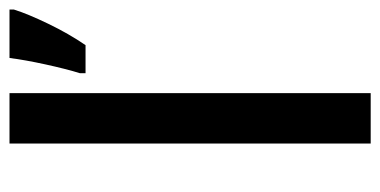

<svg xmlns="http://www.w3.org/2000/svg" viewBox="-218 -582 800 404"><g transform="rotate(-90 182.0 -380.0)"><path d="M188 0H82V-760H188ZM364 -751Q355 -722 334 -678.5Q313 -635 289 -600H230V-612Q239 -641 248.5 -684.5Q258 -728 262 -760H364Z"/></g></svg>

Font: Noto Sans Myanmar UI Medium
Style: Regular
Weight: 500
Designer: Monotype Design Team
Foundry: Monotype Imaging Inc.
Version: Version 2.103; ttfautohint (v1.8.4.7-5d5b)